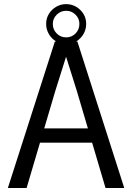

<svg xmlns="http://www.w3.org/2000/svg" viewBox="-20 -934 654 954"><path d="M252.7 -728H364.4L597.4 0H504.3L361 -484.6L308.9 -650.1H307.6L255.5 -484.6L112.2 0H19.1ZM192.7 -296.1H424.2L441.3 -225.2H175.8ZM308.4 -714.7Q281.6 -714.7 258.9 -728.1Q236.3 -741.6 222.8 -764.7Q209.3 -787.7 209.3 -815.3Q209.3 -842.8 222.8 -864.9Q236.3 -886.9 258.9 -900.2Q281.6 -913.5 308.4 -913.5Q336.2 -913.5 358.7 -900.2Q381.2 -886.9 394.7 -864.9Q408.2 -842.8 408.2 -815.3Q408.2 -787.7 394.7 -764.7Q381.2 -741.6 358.7 -728.1Q336.2 -714.7 308.4 -714.7ZM308.6 -748.3Q336.5 -748.3 355.5 -767.8Q374.5 -787.3 374.5 -815.3Q374.5 -842 355.2 -861.2Q335.9 -880.4 308.8 -880.4Q281.6 -880.4 262 -861.2Q242.4 -842 242.4 -815.3Q242.4 -787.3 261.7 -767.8Q280.9 -748.3 308.6 -748.3Z"/></svg>

Font: Murecho Thin
Style: Regular
Weight: 100
Designer: Neil Summerour
Foundry: Positype
Version: Version 1.010